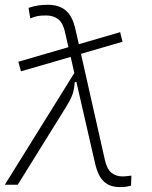

<svg xmlns="http://www.w3.org/2000/svg" viewBox="-21 -762 627 792"><path d="M65.4 -467.8 54.7 -507.3 261.2 -567.4 247.1 -629.9Q238.8 -667.5 219 -682.9Q199.2 -698.2 168.9 -698.2Q147 -698.2 134.3 -695.8Q121.6 -693.4 104 -686L96.7 -729.5Q118.2 -736.8 136.7 -739.5Q155.3 -742.2 176.8 -742.2Q222.7 -742.2 250.5 -718.8Q278.3 -695.3 290.5 -639.6L304.2 -579.6L474.6 -629.4L484.4 -589.8L313 -540L411.6 -102.5Q419.9 -65.4 438.2 -49.8Q456.5 -34.2 486.3 -34.2Q493.7 -34.2 521 -37.6L519.5 3.9Q498.5 9.8 473.6 9.8Q432.6 9.8 408 -12.7Q383.3 -35.2 371.1 -88.4L293.9 -424.8L287.1 -422.4Q285.2 -391.1 276.9 -369.6Q268.6 -348.1 251.5 -320.8L52.2 0H-1L285.6 -460.9L270.5 -527.3Z"/></svg>

Font: CaskaydiaCove NF ExtraLight
Style: Italic
Weight: 200
Italic angle: -10°
Designer: Aaron Bell
Foundry: Saja Typeworks
Version: Version 2111.001; VTT 6.35;Nerd Fonts 3.2.1